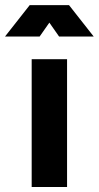

<svg xmlns="http://www.w3.org/2000/svg" viewBox="-78 -743 393 763"><path d="M47.9 0H188.5V-507.8H47.9ZM156.9 -597.7H294.5L196.2 -722.7H69.4ZM79.4 -597.7 166.9 -722.7H40.1L-58.2 -597.7Z"/></svg>

Font: Giphurs SC
Style: Regular
Weight: 400
Version: Version 0.920